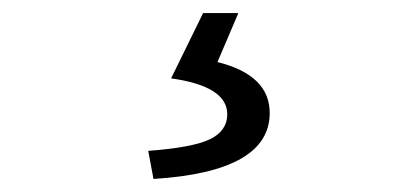

<svg xmlns="http://www.w3.org/2000/svg" viewBox="-20 -23 642 294"><path d="M207 208Q275 203 302 190Q328 177 328 152Q328 109 242 97L291 -3H345L313 72Q393 92 393 150Q393 240 215 251Z"/></svg>

Font: Source Han Sans CN Normal
Style: Regular
Weight: 350
Designer: Ryoko NISHIZUKA 西塚涼子 (kana, bopomofo & ideographs); Paul D. Hunt (Latin, Greek & Cyrillic); Sandoll Communications 산돌커뮤니
Foundry: Adobe
Version: Version 2.004;hotconv 1.0.118;makeotfexe 2.5.65603